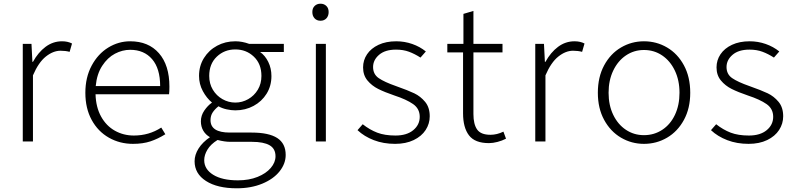

<svg xmlns="http://www.w3.org/2000/svg" viewBox="-20 -764 4310 1037"><path d="M103 -527H150L155 -430H158Q186 -481 226 -511Q266 -541 315 -541Q346 -541 369 -529L356 -484Q334 -490 307 -490Q267 -490 227.5 -458.5Q188 -427 158 -357V0H103Z M441 -263Q441 -346 475 -409.5Q509 -473 564.5 -507Q620 -541 683 -541Q782 -541 838.5 -476.5Q895 -412 895 -296Q895 -268 893 -255H496Q498 -185 526 -134.5Q554 -84 600.5 -58Q647 -32 703 -32Q785 -32 851 -75L873 -39Q833 -14 792.5 -0.5Q752 13 698 13Q627 13 568 -20.5Q509 -54 475 -116.5Q441 -179 441 -263ZM845 -299Q845 -394 801.5 -444.5Q758 -495 683 -495Q641 -495 601 -474Q561 -453 532 -408.5Q503 -364 497 -299Z M1031 107Q1031 72 1052.5 38Q1074 4 1114 -23Q1091 -36 1078 -58Q1065 -80 1065 -109Q1065 -140 1083.5 -167Q1102 -194 1125 -210Q1096 -234 1075.5 -272Q1055 -310 1055 -354Q1055 -408 1081.5 -450.5Q1108 -493 1152.5 -517Q1197 -541 1251 -541Q1288 -541 1326 -527H1513V-483H1385Q1412 -464 1429 -429.5Q1446 -395 1446 -353Q1446 -300 1420 -258Q1394 -216 1349.5 -192Q1305 -168 1251 -168Q1229 -168 1204 -173.5Q1179 -179 1160 -190Q1140 -174 1128.5 -156.5Q1117 -139 1117 -115Q1117 -48 1221 -48H1339Q1432 -48 1477.5 -18.5Q1523 11 1523 73Q1523 120 1490 161.5Q1457 203 1396.5 228Q1336 253 1259 253Q1154 253 1092.5 213.5Q1031 174 1031 107ZM1468 80Q1468 39 1436 20.5Q1404 2 1340 2H1223Q1194 2 1155 -8Q1118 15 1100.5 44Q1083 73 1083 101Q1083 150 1131.5 180Q1180 210 1265 210Q1325 210 1371 191.5Q1417 173 1442.5 143Q1468 113 1468 80ZM1392 -354Q1392 -419 1351 -458Q1310 -497 1251 -497Q1192 -497 1151 -458Q1110 -419 1110 -354Q1110 -312 1129.5 -279.5Q1149 -247 1181.5 -228.5Q1214 -210 1251 -210Q1288 -210 1320.5 -228.5Q1353 -247 1372.5 -279.5Q1392 -312 1392 -354Z M1686 -527H1740V0H1686ZM1667 -699Q1667 -720 1679.5 -732Q1692 -744 1711 -744Q1730 -744 1742.5 -732Q1755 -720 1755 -699Q1755 -678 1743 -665Q1731 -652 1711 -652Q1691 -652 1679 -665Q1667 -678 1667 -699Z M1911 -61 1939 -93Q1977 -63 2017.5 -47.5Q2058 -32 2116 -32Q2177 -32 2212 -61Q2247 -90 2247 -133Q2247 -177 2211 -202Q2175 -227 2111 -248Q2058 -266 2023 -283.5Q1988 -301 1964.5 -329.5Q1941 -358 1941 -400Q1941 -439 1962.5 -471Q1984 -503 2024.5 -522Q2065 -541 2120 -541Q2165 -541 2206.5 -526.5Q2248 -512 2280 -486L2251 -453Q2220 -473 2189 -484.5Q2158 -496 2119 -496Q2060 -496 2027.5 -468Q1995 -440 1995 -402Q1995 -363 2025.5 -342Q2056 -321 2119 -299Q2184 -276 2217.5 -260Q2251 -244 2276 -214Q2301 -184 2301 -136Q2301 -96 2279 -62Q2257 -28 2214.5 -7.5Q2172 13 2114 13Q2051 13 1999 -7Q1947 -27 1911 -61Z M2481 -152V-481H2396V-527H2483V-689L2537 -705V-527H2694V-481H2537V-148Q2537 -93 2557 -64.5Q2577 -36 2629 -36Q2664 -36 2699 -53L2713 -15Q2692 -4 2667 2.5Q2642 9 2621 9Q2545 9 2513 -33Q2481 -75 2481 -152Z M2871 -527H2918L2923 -430H2926Q2954 -481 2994 -511Q3034 -541 3083 -541Q3114 -541 3137 -529L3124 -484Q3102 -490 3075 -490Q3035 -490 2995.5 -458.5Q2956 -427 2926 -357V0H2871Z M3209 -263Q3209 -348 3243 -411Q3277 -474 3334 -507.5Q3391 -541 3458 -541Q3526 -541 3583 -507.5Q3640 -474 3674 -411Q3708 -348 3708 -263Q3708 -179 3674 -116.5Q3640 -54 3583 -20.5Q3526 13 3458 13Q3391 13 3334 -20.5Q3277 -54 3243 -116.5Q3209 -179 3209 -263ZM3650 -263Q3650 -330 3625 -382.5Q3600 -435 3556.5 -464.5Q3513 -494 3458 -494Q3404 -494 3360.5 -464.5Q3317 -435 3292 -382.5Q3267 -330 3267 -263Q3267 -196 3292 -144Q3317 -92 3360.5 -63Q3404 -34 3458 -34Q3513 -34 3557 -63Q3601 -92 3625.5 -144Q3650 -196 3650 -263Z M3820 -61 3848 -93Q3886 -63 3926.5 -47.5Q3967 -32 4025 -32Q4086 -32 4121 -61Q4156 -90 4156 -133Q4156 -177 4120 -202Q4084 -227 4020 -248Q3967 -266 3932 -283.5Q3897 -301 3873.5 -329.5Q3850 -358 3850 -400Q3850 -439 3871.5 -471Q3893 -503 3933.5 -522Q3974 -541 4029 -541Q4074 -541 4115.5 -526.5Q4157 -512 4189 -486L4160 -453Q4129 -473 4098 -484.5Q4067 -496 4028 -496Q3969 -496 3936.5 -468Q3904 -440 3904 -402Q3904 -363 3934.5 -342Q3965 -321 4028 -299Q4093 -276 4126.5 -260Q4160 -244 4185 -214Q4210 -184 4210 -136Q4210 -96 4188 -62Q4166 -28 4123.5 -7.5Q4081 13 4023 13Q3960 13 3908 -7Q3856 -27 3820 -61Z"/></svg>

Font: Nebula Sans Light
Style: Regular
Weight: 300
Designer: Paul D. Hunt for Adobe (as Source Sans)
Foundry: Nebula Entertainment & Broadcasting LLC
Version: Version 1.010